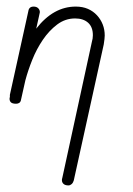

<svg xmlns="http://www.w3.org/2000/svg" viewBox="-20 -317 404 583"><path d="M204 231Q202 238 197.5 242Q193 246 188 246Q178 246 173 241.5Q168 237 168 230Q168 226 169 224L259 -190Q262 -200 262 -210Q262 -235 247.5 -248Q233 -261 208 -261Q178 -261 153.5 -242.5Q129 -224 110 -196Q91 -168 78 -135.5Q65 -103 57 -73L44 -15Q43 -8 39 -5Q35 -2 29 -2Q18 -2 13.5 -6Q9 -10 9 -17Q9 -21 10 -22V-29L66 -283Q68 -297 82 -297Q91 -297 96 -292Q101 -287 101 -280Q101 -279 100.5 -277.5Q100 -276 100 -275L90 -230Q142 -297 210 -297Q231 -297 247 -290Q263 -283 274.5 -270.5Q286 -258 292 -242.5Q298 -227 298 -209Q298 -201 295 -182Z"/></svg>

Font: Gruenewald VA
Style: Regular
Weight: 400
Designer: Peter Wiegel
Foundry: Peter Wiegel, nach dem Schriftentwurf von Dr. H. Gr¸newald
Version: Version 0.007